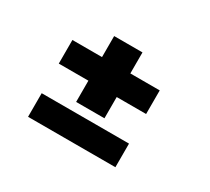

<svg xmlns="http://www.w3.org/2000/svg" viewBox="-98 -685 846 775"><g transform="rotate(30 325.0 -298.0)"><path d="M237 -219V-318H99V-428H237V-526H369V-428H506V-318H369V-219ZM99 -70V-180H506V-70Z"/></g></svg>

Font: Trispace
Style: Bold
Weight: 700
Designer: Tyler Finck
Foundry: Etcetera Type Company
Version: Version 1.210; ttfautohint (v1.8.3)